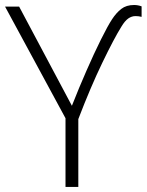

<svg xmlns="http://www.w3.org/2000/svg" viewBox="-20 -740 581 760"><path d="M264.6 -321.3Q292 -391.1 322.3 -460.2Q352.5 -529.3 379.6 -583.7Q406.7 -638.2 423.8 -664.1Q440.4 -689.5 460.2 -704.8Q480 -720.2 510.7 -720.2Q526.4 -720.2 540.5 -714.8V-673.3Q528.8 -676.3 516.6 -676.3Q501 -676.3 487.5 -666.7Q474.1 -657.2 460.4 -634.3Q431.2 -587.4 384.8 -491.2Q338.4 -395 290 -268.6V0H239.3V-272L0 -713.9H55.7Z"/></svg>

Font: Open Sans Light
Style: Regular
Weight: 300
Designer: Monotype Design Team
Foundry: Monotype Imaging Inc.
Version: Version 3.000; ttfautohint (v1.8.4)